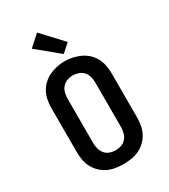

<svg xmlns="http://www.w3.org/2000/svg" viewBox="-237 -1101 1074 1220"><g transform="rotate(-30 300.0 -491.5)"><path d="M300 8Q271 8 242 3.5Q213 -1 186.5 -13.5Q160 -26 138.5 -46.5Q117 -67 103.5 -92.5Q90 -118 84.5 -147Q79 -176 79 -205V-530Q79 -559 84.5 -588Q90 -617 103.5 -642.5Q117 -668 139 -688.5Q161 -709 187 -721Q213 -733 242 -739.5Q271 -746 300 -746Q329 -746 358 -739.5Q387 -733 413 -721Q439 -709 461 -688.5Q483 -668 496.5 -642.5Q510 -617 515.5 -588Q521 -559 521 -530V-205Q521 -176 515.5 -147Q510 -118 496.5 -92.5Q483 -67 461.5 -46.5Q440 -26 413.5 -13.5Q387 -1 358 3.5Q329 8 300 8ZM300 -93Q322 -93 342.5 -100.5Q363 -108 377 -124.5Q391 -141 396.5 -162.5Q402 -184 402 -205V-530Q402 -552 396.5 -573.5Q391 -595 377 -611Q363 -627 341.5 -634.5Q320 -642 299 -642Q277 -642 256.5 -634Q236 -626 222.5 -610Q209 -594 203.5 -572.5Q198 -551 198 -530V-205Q198 -184 203.5 -162.5Q209 -141 223 -124.5Q237 -108 257.5 -100.5Q278 -93 300 -93ZM319 -788 160 -919 240 -991 379 -842Z"/></g></svg>

Font: Iosevka Curly Slab Extended
Style: Bold
Weight: 700
Width: 7
Monospace: yes
Designer: Belleve Invis
Foundry: Belleve Invis
Version: Version 11.1.0; ttfautohint (v1.8.3)